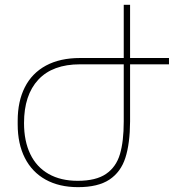

<svg xmlns="http://www.w3.org/2000/svg" viewBox="-20 -770 782 800"><path d="M684.1 -502H522V-263.7Q521.5 -171.9 502.4 -112.5Q483.4 -53.2 436 -21.7Q388.7 9.8 305.2 9.8Q226.6 9.8 169.9 -21.7Q113.3 -53.2 83.5 -112.1Q53.7 -170.9 53.7 -251.5V-267.1Q53.7 -347.7 83.5 -406.5Q113.3 -465.3 171.6 -496.8Q230 -528.3 313.5 -528.3H495.6V-750H522V-528.3H684.1ZM495.6 -502H313.5Q199.2 -502 139.6 -438Q80.1 -374 80.1 -257.3Q80.1 -182.1 106.2 -127.9Q132.3 -73.7 182.6 -45.2Q232.9 -16.6 303.7 -16.6Q379.9 -16.6 421.9 -45.4Q463.9 -74.2 479.7 -127.4Q495.6 -180.7 495.6 -263.7Z"/></svg>

Font: Mardoto Thin
Style: Regular
Weight: 250
Designer: Christian Robertson, Vahan Hovhannisyan
Foundry: Google
Version: Version 1.000